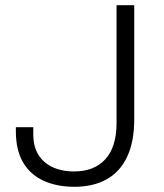

<svg xmlns="http://www.w3.org/2000/svg" viewBox="-20 -706 630 738"><path d="M266 12Q197 12 146 -12Q95 -36 68 -83Q41 -130 41 -201V-217H108V-188Q108 -121 150.5 -84Q193 -47 265 -47Q342 -47 385 -94Q428 -141 428 -234V-686H496V-248Q496 -161 468.5 -103Q441 -45 389.5 -16.5Q338 12 266 12Z"/></svg>

Font: Archivo SemiExpanded ExtraLight
Style: Regular
Weight: 250
Width: 6
Designer: Hector Gatti
Foundry: Omnibus-Type
Version: Version 2.001